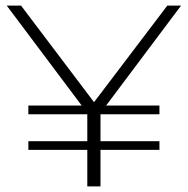

<svg xmlns="http://www.w3.org/2000/svg" viewBox="-20 -664 669 684"><path d="M358 -288H548V-257H338V-161H548V-130H338V0H291V-130H81V-161H291V-257H81V-288H271L4 -644H55L315 -300L576 -644H625Z"/></svg>

Font: Montserrat Ace
Style: Light
Weight: 300
Designer: Julieta Ulanovsky
Foundry: Julieta Ulanovsky
Version: Version 1